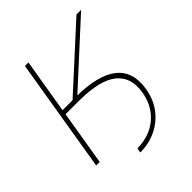

<svg xmlns="http://www.w3.org/2000/svg" viewBox="-183 -657 868 868"><g transform="rotate(-45 250.5 -223.0)"><path d="M83.5 -261.7 86.9 -284.2H181.6Q253.4 -284.2 304.7 -271.2Q356 -258.3 387.2 -233.2Q418.5 -208 429.9 -170.9Q441.4 -133.8 433.1 -85.9Q423.8 -27.8 392.1 13.7Q360.4 55.2 313.7 77.4Q267.1 99.6 211.9 99.6L215.8 77.1Q266.1 77.1 307.1 57.6Q348.1 38.1 375.2 1.2Q402.3 -35.6 410.6 -86.9Q424.8 -172.4 368.4 -217Q312 -261.7 178.2 -261.7ZM29.3 0 119.6 -545.9H142.1L98.6 -284.2H162.6L449.2 -545.9H479L168.5 -261.7H95.2L51.8 0Z"/></g></svg>

Font: Inter 28pt Thin
Style: Italic
Weight: 250
Italic angle: -9.3988°
Designer: Rasmus Andersson
Foundry: rsms
Version: Version 4.001;git-66647c0bb